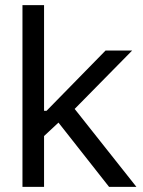

<svg xmlns="http://www.w3.org/2000/svg" viewBox="-20 -727 557 747"><path d="M67.4 -707H151.4V-295.9H161.1L390.6 -530.3H494.1L270.5 -303.2L510.7 0H404.3L207.5 -250L151.4 -197.8V0H67.4Z"/></svg>

Font: Pretendard
Style: Regular
Weight: 400
Designer: Base glyphs from Inter by Rasmus Andersson; Hangeul glyphs from Noto Sans CJK(Source Han Sans) by Jang Soo-young and Kan
Foundry: Kil Hyung-jin
Version: Version 1.309